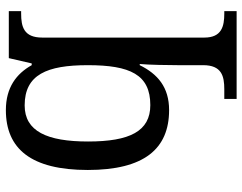

<svg xmlns="http://www.w3.org/2000/svg" viewBox="-106 -480 826 654"><g transform="rotate(-90 307.0 -153.0)"><path d="M297 240H596V198H588C544 198 506 189 506 130V-422C506 -485 543 -494 588 -494H596V-536H436L418 -458H412C383 -510 336 -546 259 -546C127 -546 55 -460 55 -267C55 -75 127 10 259 10C337 10 382 -29 412 -90H416C413 -59 412 9 412 40V126C412 189 375 198 330 198H297ZM276 -54C187 -54 152 -124 152 -266C152 -406 187 -482 275 -482C380 -482 412 -406 412 -267C412 -123 380 -54 276 -54Z"/></g></svg>

Font: Noto Serif
Style: Regular
Weight: 400
Designer: Monotype Design Team
Foundry: Monotype Imaging Inc.
Version: Version 2.015